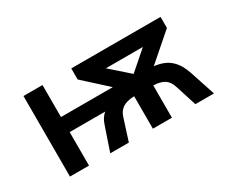

<svg xmlns="http://www.w3.org/2000/svg" viewBox="-83 -837 1367 1127"><g transform="rotate(-30 600.0 -273.0)"><path d="M128 0V-546H257V-329H608L452 -471V-546H1057V-471L878 -315Q913 -311 940.5 -300Q968 -289 988 -270.5Q1008 -252 1022.5 -227.5Q1037 -203 1047 -173L1104 0H978L932 -144Q926 -163 917 -176.5Q908 -190 895 -199Q882 -208 863.5 -213Q845 -218 819 -219V0H690V-220Q663 -219 644 -214Q625 -209 611.5 -200Q598 -191 588.5 -177.5Q579 -164 573 -144L527 0H401L454 -156Q462 -182 473.5 -199.5Q485 -217 498 -227H257V0ZM753 -335 879 -445H628Z"/></g></svg>

Font: Noto Sans Mono
Style: Bold
Weight: 700
Designer: Monotype Design Team
Foundry: Monotype Imaging Inc.
Version: Version 2.014